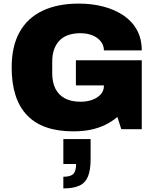

<svg xmlns="http://www.w3.org/2000/svg" viewBox="-20 -720 873 1070"><path d="M388 12Q216 12 130.5 -78Q45 -168 45 -344Q45 -462 89 -541Q133 -620 217 -660Q301 -700 420 -700Q492 -700 555.5 -683.5Q619 -667 667.5 -634.5Q716 -602 743 -553Q770 -504 770 -439H559Q559 -461 548.5 -479Q538 -497 520 -509.5Q502 -522 478.5 -528.5Q455 -535 429 -535Q390 -535 360 -524.5Q330 -514 310.5 -493Q291 -472 281 -443Q271 -414 271 -376V-312Q271 -262 288.5 -226.5Q306 -191 341.5 -172Q377 -153 429 -153Q464 -153 493.5 -163.5Q523 -174 541 -194Q559 -214 559 -240V-244H403V-384H770V0H656L634 -68Q603 -42 566 -24Q529 -6 485 3Q441 12 388 12ZM333 330V265Q373 265 388.5 249.5Q404 234 404 194H333V55H485V167Q485 227 470.5 263Q456 299 422.5 314.5Q389 330 333 330Z"/></svg>

Font: Archivo SemiBold Black
Style: Regular
Weight: 900
Version: Version 2.001